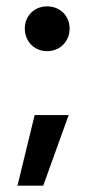

<svg xmlns="http://www.w3.org/2000/svg" viewBox="-20 -475 294 604"><path d="M128 -314C169 -314 199 -345 199 -385C199 -425 169 -455 128 -455C88 -455 58 -425 58 -385C58 -345 88 -314 128 -314ZM116 109 196 -113H89L35 109Z"/></svg>

Font: UULA Sans Medium
Style: Regular
Weight: 500
Designer: Mohamed Gaber, Laura Garcia Mut
Foundry: Kief Type Foundry
Version: Version 3.006;hotconv 1.0.109;makeotfexe 2.5.65596